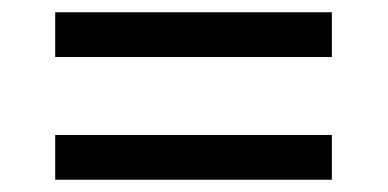

<svg xmlns="http://www.w3.org/2000/svg" viewBox="-20 -479 632 313"><path d="M70 -459H521V-386H70ZM70 -259H521V-186H70Z"/></svg>

Font: lgurmukhi25
Style: Book
Weight: 400
Designer: Jelle Bosma - Monotype Design Team
Foundry: Monotype Imaging Inc.
Version: Version 2.003